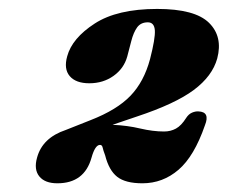

<svg xmlns="http://www.w3.org/2000/svg" viewBox="-20 -737 510 430"><path d="M63 -384Q75 -428.5 127.5 -446L183 -468Q242 -491 272.2 -522.5Q302.5 -554 316 -604.5Q328 -651 326.8 -669Q325.5 -687 311 -687Q295.5 -687 287.2 -675.8Q279 -664.5 274 -645L265 -610.5Q257.5 -583.5 234.2 -567Q211 -550.5 180 -550.5Q150 -550.5 136.2 -566.5Q122.5 -582.5 130.5 -611Q141.5 -651.5 192 -684.2Q242.5 -717 332 -717Q416.5 -717 448 -686Q479.5 -655 466.5 -606Q455.5 -566.5 414 -535.5Q372.5 -504.5 286.5 -476L232 -457.5Q265.5 -456 294 -449.2Q322.5 -442.5 347.5 -442.5Q362 -442.5 374 -449Q386 -455.5 397 -473Q402.5 -481.5 410.2 -484.8Q418 -488 424.5 -487.5Q451 -486.5 439 -456.5Q415 -387 379.8 -356.8Q344.5 -326.5 299 -326.5Q261 -326.5 242.5 -341Q224 -355.5 215.5 -389Q211 -401 209.8 -406.8Q208.5 -412.5 204 -412.5Q193 -412.5 185 -384Q169 -326.5 108.5 -326.5Q80.5 -326.5 68 -342Q55.5 -357.5 63 -384Z"/></svg>

Font: Fraunces 9pt S000 Black
Style: Italic
Weight: 900
Italic angle: -16°
Version: Version 1.000; ttfautohint (v1.8.3)